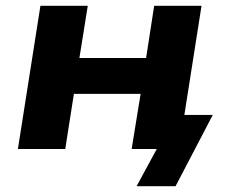

<svg xmlns="http://www.w3.org/2000/svg" viewBox="-20 -516 790 665"><path d="M453 129 523 0H448L467 -118H717L588 129ZM42 0 120 -496H284L255 -315H486L514 -496H678L600 0H436L467 -191H236L206 0Z"/></svg>

Font: Nunito Sans 10pt SemiExpanded ExtraBold
Style: Italic
Weight: 800
Width: 6
Italic angle: -9°
Designer: Vernon Adams
Foundry: Vernon Adams
Version: Version 3.101;gftools[0.9.27]